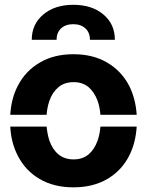

<svg xmlns="http://www.w3.org/2000/svg" viewBox="-20 -782 621 812"><path d="M290.5 10.3Q208 10.3 147.9 -24.9Q87.9 -59.6 55.2 -123.5Q26.9 -178.2 23.4 -246.6H177.2Q180.2 -213.9 189 -187Q202.1 -149.9 227.5 -128.9Q252.9 -107.9 291.5 -107.9Q329.1 -107.9 354.5 -128.9Q379.4 -149.9 392.6 -187Q401.9 -212.9 404.8 -246.6H558.1Q553.7 -176.8 526.4 -123.5Q494.1 -60.1 433.6 -24.9Q373.5 10.3 290.5 10.3ZM23.4 -296.4Q27.8 -366.7 55.2 -418.9Q87.4 -481.9 147.9 -517.1Q207.5 -552.7 290.5 -552.7Q374 -552.7 433.6 -517.1Q494.1 -481.4 526.4 -418.9Q553.7 -364.7 558.1 -296.4H404.8Q401.9 -330.6 392.6 -356Q379.4 -392.1 354.5 -413.6Q329.1 -434.6 291.5 -434.6Q252.9 -434.6 227.5 -413.6Q202.1 -392.6 189 -356Q179.2 -327.1 177.2 -296.4ZM219.2 -613.8H114.3Q114.3 -679.7 163.1 -720.7Q211.9 -761.7 290 -761.7Q368.7 -761.7 417.2 -720.9Q465.8 -680.2 465.8 -613.8H360.4Q360.4 -644 341.3 -661.9Q322.3 -679.7 290 -679.7Q257.3 -679.7 238.3 -661.9Q219.2 -644 219.2 -613.8Z"/></svg>

Font: Inter Tight Stencil
Style: Bold
Weight: 700
Designer: Rasmus Andersson
Foundry: rsms
Version: Version 3.004;Glyphs 3.1.2 (3151)